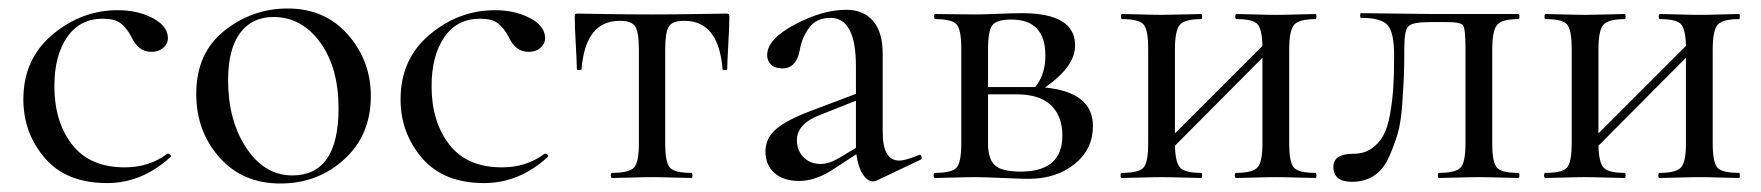

<svg xmlns="http://www.w3.org/2000/svg" viewBox="-20 -419 4145 452"><path d="M232 12Q136 12 85.5 -47Q35 -106 35 -185Q35 -280 103.5 -337.5Q172 -395 257 -395Q303 -395 337.5 -377.5Q372 -360 375 -334Q377 -319 366 -308Q355 -297 336 -297Q305 -297 289 -333Q277 -355 263 -365Q249 -375 222 -375Q168 -375 138 -331.5Q108 -288 108 -216Q108 -133 149.5 -79Q191 -25 274 -25Q331 -25 374 -57Q376 -58 378.5 -56.5Q381 -55 382 -53Q383 -51 381 -49Q314 12 232 12Z M640 13Q551 13 496.5 -48.5Q442 -110 442 -198Q442 -294 508 -346.5Q574 -399 657 -399Q745 -399 799 -337.5Q853 -276 853 -193Q853 -101 790.5 -44Q728 13 640 13ZM668 -6Q777 -6 777 -164Q777 -260 733.5 -319.5Q690 -379 624 -379Q573 -379 545 -341Q517 -303 517 -230Q517 -135 560 -70.5Q603 -6 668 -6Z M1120 12Q1024 12 973.5 -47Q923 -106 923 -185Q923 -280 991.5 -337.5Q1060 -395 1145 -395Q1191 -395 1225.5 -377.5Q1260 -360 1263 -334Q1265 -319 1254 -308Q1243 -297 1224 -297Q1193 -297 1177 -333Q1165 -355 1151 -365Q1137 -375 1110 -375Q1056 -375 1026 -331.5Q996 -288 996 -216Q996 -133 1037.5 -79Q1079 -25 1162 -25Q1219 -25 1262 -57Q1264 -58 1266.5 -56.5Q1269 -55 1270 -53Q1271 -51 1269 -49Q1202 12 1120 12Z M1421 0Q1418 0 1418 -6Q1418 -12 1421 -12Q1461 -12 1472.5 -24.5Q1484 -37 1484 -81V-303Q1484 -343 1475.5 -356.5Q1467 -370 1439 -370Q1358 -370 1349 -256Q1349 -254 1343.5 -254Q1338 -254 1338 -256Q1338 -270 1335.5 -314.5Q1333 -359 1333 -378Q1333 -384 1334 -385.5Q1335 -387 1341 -387Q1345 -387 1402.5 -386Q1460 -385 1513 -385Q1567 -385 1625.5 -386Q1684 -387 1689 -387Q1695 -387 1696 -385.5Q1697 -384 1697 -378Q1697 -359 1694.5 -314.5Q1692 -270 1692 -256Q1692 -254 1686.5 -254Q1681 -254 1681 -256Q1672 -370 1591 -370Q1563 -370 1554.5 -356.5Q1546 -343 1546 -303V-81Q1546 -37 1557 -24.5Q1568 -12 1608 -12Q1610 -12 1610 -6Q1610 0 1608 0Q1596 0 1564.5 -1Q1533 -2 1516 -2Q1498 -2 1466 -1Q1434 0 1421 0Z M2143 -54Q2148 -56 2149.5 -50.5Q2151 -45 2147 -43L2044 6Q2040 8 2035 8Q2022 8 2011 -9Q2000 -26 1996 -56L1947 -24Q1902 7 1862 7Q1824 7 1803 -12Q1782 -31 1782 -62Q1782 -94 1807.5 -115.5Q1833 -137 1889 -158L1995 -198V-263Q1995 -377 1935 -377Q1902 -377 1885 -354Q1868 -331 1863 -302Q1855 -258 1822 -258Q1804 -258 1795 -267Q1786 -276 1786 -289Q1786 -327 1851.5 -361.5Q1917 -396 1972 -396Q2013 -396 2035.5 -369.5Q2058 -343 2058 -293V-108Q2058 -41 2097 -41Q2112 -41 2143 -54ZM1957 -48 1995 -71V-78V-182L1912 -149Q1856 -128 1856 -89Q1856 -65 1871.5 -49Q1887 -33 1912 -33Q1932 -33 1957 -48Z M2440 -213Q2553 -202 2553 -122Q2553 -68 2510 -33Q2467 2 2401 2Q2386 2 2340.5 0Q2295 -2 2276 -2Q2257 -2 2225 -1Q2193 0 2181 0Q2178 0 2178 -6Q2178 -12 2181 -12Q2221 -12 2232 -24.5Q2243 -37 2243 -81V-305Q2243 -349 2232 -361.5Q2221 -374 2182 -374Q2179 -374 2179 -380Q2179 -386 2182 -386Q2194 -386 2225.5 -385.5Q2257 -385 2276 -385Q2292 -385 2329.5 -386.5Q2367 -388 2386 -388Q2511 -388 2511 -312Q2511 -262 2440 -213ZM2361 -373Q2327 -373 2316.5 -360Q2306 -347 2306 -303V-214H2407H2417Q2441 -243 2441 -288Q2441 -373 2361 -373ZM2383 -15Q2481 -15 2481 -100Q2481 -145 2454.5 -171Q2428 -197 2372 -197H2306V-81Q2306 -45 2322 -30Q2338 -15 2383 -15Z M3077 -12Q3079 -12 3079 -6Q3079 0 3077 0Q3065 0 3033.5 -1Q3002 -2 2985 -2Q2966 -2 2933.5 -1Q2901 0 2890 0Q2887 0 2887 -6Q2887 -12 2890 -12Q2929 -12 2940.5 -25Q2952 -38 2952 -81V-283L2746 -76Q2747 -36 2758.5 -24Q2770 -12 2808 -12Q2810 -12 2810 -6Q2810 0 2808 0Q2796 0 2764.5 -1Q2733 -2 2716 -2Q2697 -2 2665 -1Q2633 0 2621 0Q2618 0 2618 -6Q2618 -12 2621 -12Q2661 -12 2672 -24.5Q2683 -37 2683 -81V-305Q2683 -349 2672 -361.5Q2661 -374 2622 -374Q2619 -374 2619 -380Q2619 -386 2622 -386Q2634 -386 2665.5 -385Q2697 -384 2716 -384Q2733 -384 2765 -385Q2797 -386 2808 -386Q2810 -386 2810 -380Q2810 -374 2808 -374Q2769 -374 2757.5 -360.5Q2746 -347 2746 -303V-105L2952 -311Q2951 -351 2940 -362.5Q2929 -374 2891 -374Q2888 -374 2888 -380Q2888 -386 2891 -386Q2903 -386 2934.5 -385Q2966 -384 2985 -384Q3003 -384 3034 -385Q3065 -386 3077 -386Q3079 -386 3079 -380Q3079 -374 3077 -374Q3038 -374 3026.5 -360.5Q3015 -347 3015 -303V-81Q3015 -37 3026 -24.5Q3037 -12 3077 -12Z M3163 9Q3119 9 3119 -26Q3119 -57 3166 -57Q3191 -57 3208.5 -69Q3226 -81 3236.5 -100Q3247 -119 3252.5 -150.5Q3258 -182 3260 -213Q3262 -244 3262 -288Q3262 -342 3247 -359.5Q3232 -377 3184 -377Q3182 -377 3182 -382.5Q3182 -388 3184 -388L3357 -386H3554Q3557 -386 3557 -380Q3557 -374 3554 -374Q3516 -374 3504.5 -360.5Q3493 -347 3493 -303V-81Q3493 -37 3504 -24.5Q3515 -12 3554 -12Q3557 -12 3557 -6Q3557 0 3554 0Q3542 0 3511 -1Q3480 -2 3463 -2Q3444 -2 3411.5 -1Q3379 0 3367 0Q3365 0 3365 -6Q3365 -12 3367 -12Q3407 -12 3418.5 -24.5Q3430 -37 3430 -81V-305Q3430 -351 3424.5 -359Q3419 -367 3386 -367H3346Q3305 -367 3295.5 -357Q3286 -347 3286 -308Q3286 -266 3285 -241Q3284 -216 3281 -173Q3278 -130 3270 -103Q3262 -76 3249 -47.5Q3236 -19 3214 -5Q3192 9 3163 9Z M4074 -12Q4076 -12 4076 -6Q4076 0 4074 0Q4062 0 4030.5 -1Q3999 -2 3982 -2Q3963 -2 3930.5 -1Q3898 0 3887 0Q3884 0 3884 -6Q3884 -12 3887 -12Q3926 -12 3937.5 -25Q3949 -38 3949 -81V-283L3743 -76Q3744 -36 3755.5 -24Q3767 -12 3805 -12Q3807 -12 3807 -6Q3807 0 3805 0Q3793 0 3761.5 -1Q3730 -2 3713 -2Q3694 -2 3662 -1Q3630 0 3618 0Q3615 0 3615 -6Q3615 -12 3618 -12Q3658 -12 3669 -24.5Q3680 -37 3680 -81V-305Q3680 -349 3669 -361.5Q3658 -374 3619 -374Q3616 -374 3616 -380Q3616 -386 3619 -386Q3631 -386 3662.5 -385Q3694 -384 3713 -384Q3730 -384 3762 -385Q3794 -386 3805 -386Q3807 -386 3807 -380Q3807 -374 3805 -374Q3766 -374 3754.5 -360.5Q3743 -347 3743 -303V-105L3949 -311Q3948 -351 3937 -362.5Q3926 -374 3888 -374Q3885 -374 3885 -380Q3885 -386 3888 -386Q3900 -386 3931.5 -385Q3963 -384 3982 -384Q4000 -384 4031 -385Q4062 -386 4074 -386Q4076 -386 4076 -380Q4076 -374 4074 -374Q4035 -374 4023.5 -360.5Q4012 -347 4012 -303V-81Q4012 -37 4023 -24.5Q4034 -12 4074 -12Z"/></svg>

Font: Cormorant Garamond Book
Style: Regular
Weight: 500
Designer: Christian Thalmann (Catharsis Fonts)
Version: Version 1.000;PS 002.000;hotconv 1.0.88;makeotf.lib2.5.64775